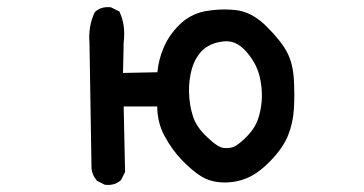

<svg xmlns="http://www.w3.org/2000/svg" viewBox="-20 -508 1040 548"><path d="M277.8 18.6 258.3 8.8 256.3 7.8 255.4 6.3Q243.7 -7.8 241.2 -26.4V-26.9V-27.3L235.4 -385.3Q231.4 -432.6 250 -472.2L251 -473.6L252.4 -475.1Q269 -489.7 294.9 -487.3H296.9L298.3 -486.3L317.9 -476.6L320.8 -475.1L322.3 -471.7Q330.6 -453.1 333.3 -431.4Q335.9 -409.7 333 -387.2L331.1 -299.8L429.2 -301.8Q432.6 -337.4 446.3 -370.1Q461.4 -406.7 491.2 -436.5Q521.5 -466.8 563.5 -475.6Q577.1 -478 591.3 -479.5Q605.5 -481 620.1 -481Q634.8 -481 650.4 -479.5Q698.7 -475.1 741.7 -431.6Q762.7 -410.6 777.1 -392.3Q791.5 -374 799.8 -357.9Q816.4 -325.7 818.8 -279.8Q821.3 -235.4 818.8 -196.8Q816.4 -157.2 802.2 -121.6Q787.6 -85.4 752.4 -49.3Q717.3 -13.2 685.5 0Q653.3 13.7 616.7 12.7Q580.1 11.7 553.2 -5.4Q527.8 -21.5 500 -50.3Q471.7 -79.1 449.2 -120.6Q429.2 -158.2 428.7 -204.1H333L336.9 -19.5V-17.1L335.9 -15.1L326.2 4.4L325.2 6.3L323.7 7.3Q307.1 22 281.2 19.5H279.3ZM652.3 -91.3Q678.7 -108.9 698.2 -134.3Q708 -147 714.4 -162.8Q720.7 -178.7 724.1 -198.2Q731.4 -237.3 723.1 -280.3Q719.2 -301.8 709.5 -321.5Q699.7 -341.3 683.6 -359.9Q653.3 -395 616.7 -389.6Q596.7 -387.2 582.3 -380.6Q567.9 -374 557.6 -364.3Q537.1 -343.3 527.8 -312.5Q523.4 -296.9 521.2 -279.8Q519 -262.7 519.5 -244.6Q520.5 -207.5 530.8 -175.8Q540.5 -145 572.3 -115.7Q602.5 -86.4 620.6 -85.4Q630.4 -85 638.2 -86.4Q646 -87.9 652.3 -91.3Z"/></svg>

Font: NaikaiFont
Style: Bold
Weight: 700
Version: Version 1.89